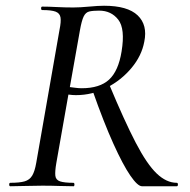

<svg xmlns="http://www.w3.org/2000/svg" viewBox="-20 -648 660 668"><path d="M16 0Q12 0 12 -6Q12 -12 16 -12Q48 -12 65.5 -17Q83 -22 92 -37Q101 -52 106 -81L187 -544Q193 -573 190.5 -587.5Q188 -602 173.5 -607.5Q159 -613 127 -613Q123 -613 123 -619Q123 -625 127 -625Q149 -625 177 -623.5Q205 -622 235 -622Q258 -622 290 -625Q322 -628 342 -628Q424 -628 459 -594.5Q494 -561 482 -503Q473 -454 437.5 -411.5Q402 -369 351.5 -343Q301 -317 244 -317Q239 -317 231.5 -317.5Q224 -318 218 -319L176 -81Q171 -52 172.5 -37Q174 -22 189 -17Q204 -12 235 -12Q239 -12 239 -6Q239 0 236 0Q213 0 186 -1Q159 -2 127 -2Q96 -2 67 -1Q38 0 16 0ZM474 0Q459 0 433.5 -37Q408 -74 374.5 -148Q341 -222 302 -333L360 -354Q413 -227 452 -152Q491 -77 525 -44.5Q559 -12 595 -12Q599 -12 599 -6Q599 0 595 0Q547 0 517.5 0Q488 0 474 0ZM264 -341Q327 -341 359.5 -371Q392 -401 403 -469Q416 -548 391.5 -579.5Q367 -611 325 -611Q303 -611 290.5 -608Q278 -605 271 -590.5Q264 -576 258 -542L223 -345Q232 -344 243 -342.5Q254 -341 264 -341Z"/></svg>

Font: Cormorant Medium
Style: Italic
Weight: 500
Italic angle: -10°
Designer: Christian Thalmann (Catharsis Fonts)
Foundry: Catharsis Fonts
Version: Version 4.000